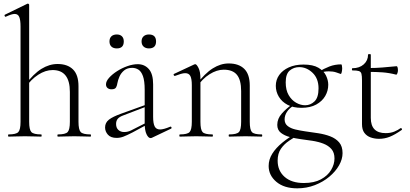

<svg xmlns="http://www.w3.org/2000/svg" viewBox="-20 -745 2237 1047"><path d="M27 0Q24 0 24 -6Q24 -12 27 -12Q68 -12 80 -25Q92 -38 92 -81V-600Q92 -636 85 -652.5Q78 -669 60 -669Q44 -669 12 -654Q8 -652 5.5 -657.5Q3 -663 7 -665L130 -725Q131 -725 131 -725Q131 -725 132 -725Q135 -725 137 -723Q139 -721 139 -718V-81Q139 -38 151 -25Q163 -12 205 -12Q207 -12 207 -6Q207 0 205 0Q187 0 164.5 -1Q142 -2 116 -2Q91 -2 67.5 -1Q44 0 27 0ZM296 0Q293 0 293 -6Q293 -12 296 -12Q337 -12 349 -25Q361 -38 361 -81V-244Q361 -363 267 -363Q228 -363 188.5 -337.5Q149 -312 120 -269L116 -281Q163 -343 206 -369.5Q249 -396 294 -396Q348 -396 378 -366.5Q408 -337 408 -275V-81Q408 -38 420 -25Q432 -12 474 -12Q476 -12 476 -6Q476 0 474 0Q456 0 433.5 -1Q411 -2 385 -2Q360 -2 336.5 -1Q313 0 296 0Z M809 6Q805 8 801 8Q789 8 779 -13Q769 -34 769 -74V-255Q769 -304 759.5 -330Q750 -356 734.5 -365.5Q719 -375 701 -375Q674 -375 657 -361Q640 -347 631.5 -327.5Q623 -308 620 -291Q619 -281 613.5 -269.5Q608 -258 588 -258Q575 -258 566.5 -265Q558 -272 558 -285Q558 -302 575 -321Q592 -340 618.5 -357Q645 -374 675 -384.5Q705 -395 731 -395Q768 -395 791.5 -368.5Q815 -342 815 -285V-108Q815 -72 823.5 -55.5Q832 -39 853 -39Q872 -39 908 -54Q913 -56 915 -50.5Q917 -45 912 -43ZM616 7Q584 7 568.5 -10.5Q553 -28 553 -50Q553 -76 574 -92.5Q595 -109 643 -126L779 -175L781 -165L653 -116Q631 -108 622 -97Q613 -86 613 -69Q613 -48 625.5 -36.5Q638 -25 657 -25Q668 -25 677.5 -27.5Q687 -30 695 -34L788 -81L790 -70L703 -23Q672 -7 653.5 0Q635 7 616 7ZM617 -481Q598 -481 587.5 -491Q577 -501 577 -519Q577 -537 587.5 -547Q598 -557 617 -557Q635 -557 645 -547Q655 -537 655 -519Q655 -481 617 -481ZM792 -481Q774 -481 763 -491Q752 -501 752 -519Q752 -537 763 -547Q774 -557 792 -557Q831 -557 831 -519Q831 -481 792 -481Z M1230 0Q1227 0 1227 -6Q1227 -12 1230 -12Q1271 -12 1283 -25Q1295 -38 1295 -81V-248Q1295 -309 1272 -337Q1249 -365 1200 -365Q1162 -365 1122.5 -340Q1083 -315 1054 -271L1050 -283Q1097 -345 1140 -372Q1183 -399 1227 -399Q1282 -399 1312 -369.5Q1342 -340 1342 -278V-81Q1342 -38 1353.5 -25Q1365 -12 1407 -12Q1410 -12 1410 -6Q1410 0 1407 0Q1390 0 1367 -1Q1344 -2 1319 -2Q1294 -2 1270.5 -1Q1247 0 1230 0ZM961 0Q958 0 958 -6Q958 -12 961 -12Q1002 -12 1014 -25Q1026 -38 1026 -81V-281Q1026 -315 1018 -330.5Q1010 -346 990 -346Q980 -346 966 -342Q952 -338 934 -331Q930 -330 927.5 -335Q925 -340 929 -342L1040 -394Q1042 -395 1045 -395Q1052 -395 1062.5 -374.5Q1073 -354 1073 -315V-81Q1073 -38 1084.5 -25Q1096 -12 1138 -12Q1141 -12 1141 -6Q1141 0 1138 0Q1121 0 1098 -1Q1075 -2 1050 -2Q1025 -2 1001.5 -1Q978 0 961 0Z M1601 282Q1529 282 1487 246.5Q1445 211 1445 160Q1445 125 1464.5 93.5Q1484 62 1520 32.5Q1556 3 1605 -25L1615 -14Q1586 3 1558 21.5Q1530 40 1512 66Q1494 92 1494 131Q1494 186 1532 219.5Q1570 253 1637 253Q1693 253 1730 233Q1767 213 1785.5 182Q1804 151 1804 119Q1804 87 1787.5 68Q1771 49 1744 38.5Q1717 28 1685 23Q1653 18 1621 14Q1591 10 1561.5 2.5Q1532 -5 1512 -20.5Q1492 -36 1492 -64Q1492 -98 1517 -126Q1542 -154 1570 -173L1577 -166Q1557 -154 1544.5 -134.5Q1532 -115 1532 -94Q1532 -71 1548.5 -58Q1565 -45 1590.5 -39Q1616 -33 1643 -29Q1679 -24 1715 -18.5Q1751 -13 1781 -1.5Q1811 10 1829.5 31.5Q1848 53 1848 90Q1848 123 1829 156.5Q1810 190 1776 218.5Q1742 247 1697 264.5Q1652 282 1601 282ZM1624 -157Q1579 -157 1548 -173.5Q1517 -190 1500.5 -217.5Q1484 -245 1484 -277Q1484 -310 1502.5 -336Q1521 -362 1555 -377.5Q1589 -393 1635 -393Q1687 -393 1716.5 -375.5Q1746 -358 1758 -332.5Q1770 -307 1770 -283Q1770 -250 1753.5 -221.5Q1737 -193 1704.5 -175Q1672 -157 1624 -157ZM1644 -171Q1673 -171 1695 -192Q1717 -213 1717 -263Q1717 -317 1684.5 -348Q1652 -379 1612 -379Q1582 -379 1560 -360.5Q1538 -342 1538 -296Q1538 -254 1554 -226.5Q1570 -199 1594.5 -185Q1619 -171 1644 -171ZM1717 -319V-353Q1747 -371 1776.5 -382.5Q1806 -394 1841 -394Q1843 -394 1844.5 -387Q1846 -380 1846 -373Q1846 -363 1843.5 -351.5Q1841 -340 1837 -342Q1829 -345 1812.5 -350.5Q1796 -356 1773 -356Q1760 -356 1748.5 -354Q1737 -352 1726 -349Z M2047 12Q2023 12 2001.5 4.5Q1980 -3 1967 -20.5Q1954 -38 1954 -68V-306Q1954 -331 1951 -342.5Q1948 -354 1937 -357.5Q1926 -361 1902 -361Q1899 -361 1899 -367Q1899 -373 1902 -373Q1940 -373 1963.5 -394Q1987 -415 1987 -447Q1987 -450 1994.5 -450Q2002 -450 2002 -447V-102Q2002 -60 2022.5 -39.5Q2043 -19 2083 -19Q2110 -19 2130.5 -27.5Q2151 -36 2164 -46Q2168 -48 2171 -43.5Q2174 -39 2170 -36Q2133 -10 2105 1Q2077 12 2047 12ZM2140 -338Q2101 -348 2065.5 -350.5Q2030 -353 1990 -353V-374Q2029 -374 2065.5 -377Q2102 -380 2143 -384Q2146 -384 2148 -377.5Q2150 -371 2150 -361Q2150 -354 2147 -345.5Q2144 -337 2140 -338Z"/></svg>

Font: Cormorant Light Light
Style: Regular
Weight: 300
Version: Version 4.000